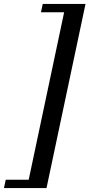

<svg xmlns="http://www.w3.org/2000/svg" viewBox="-80 -720 452 970"><path d="M155 230 352 -700H136L127 -658H244L65 188H-51L-60 230Z"/></svg>

Font: PT Serif Caption
Style: Italic
Weight: 400
Italic angle: -12°
Designer: A.Korolkova, O.Umpeleva, V.Yefimov
Foundry: ParaType Ltd
Version: Version 1.000W OFL